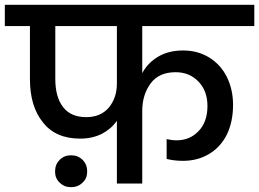

<svg xmlns="http://www.w3.org/2000/svg" viewBox="-44 -760 1073 795"><path d="M1009 -652C1009 -652 1009 -740 1009 -740C1009 -740 -24 -740 -24 -740C-24 -740 -24 -652 -24 -652C-24 -652 80 -652 80 -652C80 -652 80 -432 80 -432C80 -432 80 -432 80 -432C80 -357 98 -297 134 -253C169 -208 221 -186 288 -186C288 -186 288 -186 288 -186C322 -186 352 -193 378 -206C403 -219 424 -237 440 -260C440 -260 440 0 440 0C440 0 545 0 545 0C545 0 545 -301 545 -301C545 -301 545 -301 545 -301C545 -346 557 -384 580 -415C603 -446 638 -461 683 -461C683 -461 683 -461 683 -461C722 -461 753 -448 778 -422C803 -396 815 -362 815 -321C815 -321 815 -321 815 -321C815 -278 803 -243 779 -218C755 -192 724 -179 687 -179C687 -179 687 -179 687 -179C673 -179 659 -181 646 -184C646 -184 646 -102 646 -102C646 -102 646 -102 646 -102C666 -97 688 -94 713 -94C713 -94 713 -94 713 -94C753 -94 789 -103 821 -122C852 -140 877 -167 895 -202C912 -237 921 -278 921 -326C921 -326 921 -326 921 -326C921 -369 912 -408 895 -442C878 -476 853 -503 822 -522C791 -541 755 -551 715 -551C715 -551 715 -551 715 -551C675 -551 641 -543 612 -526C583 -509 560 -486 545 -457C545 -457 545 -652 545 -652C545 -652 1009 -652 1009 -652ZM440 -414C440 -414 440 -414 440 -414C440 -375 429 -342 407 -315C384 -288 353 -275 313 -275C313 -275 313 -275 313 -275C270 -275 238 -289 217 -317C196 -344 185 -383 185 -432C185 -432 185 -652 185 -652C185 -652 440 -652 440 -652C440 -652 440 -414 440 -414ZM317 -50C317 -50 317 -50 317 -50C317 -69 311 -85 298 -98C285 -111 269 -117 250 -117C250 -117 250 -117 250 -117C231 -117 216 -111 203 -98C190 -85 184 -69 184 -50C184 -50 184 -50 184 -50C184 -31 190 -16 203 -4C216 9 231 15 250 15C250 15 250 15 250 15C269 15 285 9 298 -4C311 -16 317 -31 317 -50Z"/></svg>

Font: Girnar Poppins
Style: Medium
Weight: 500
Designer: Ninad Kale (Devanagari), Jonny Pinhorn (Latin)
Foundry: Indian Type Foundry
Version: ""